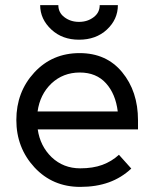

<svg xmlns="http://www.w3.org/2000/svg" viewBox="-20 -720 593 752"><path d="M520.5 -213.3V-249Q520.5 -362.2 458.2 -437.5Q396.7 -512 291.8 -512Q184.5 -512 114.3 -436Q44 -359.8 44 -250Q44 -141.2 115.2 -64.2Q186.2 12 294.2 12Q356.8 12 406.3 -5.8Q455.8 -23.7 494.2 -59.8L445.8 -113.8Q417.5 -87.7 380.7 -74.2Q343.8 -60.7 294.2 -60.7Q228.3 -60.7 182.2 -104.3Q137 -148.2 127.8 -213.3ZM292.5 -436Q357 -436 395 -394Q432.7 -352.5 441.2 -283.3H127.2Q136.3 -349.8 181.3 -393Q227.2 -436 292.5 -436ZM137.3 -700Q137.3 -644.8 181.7 -603.8Q224.2 -564.5 289.5 -564.5Q355.7 -564.5 398.3 -603.8Q441.7 -644 441.7 -700H370.5Q370.5 -670.7 347.2 -653Q323 -634.3 289.5 -634.3Q256 -634.3 231.8 -653Q208.5 -670.7 208.5 -700Z"/></svg>

Font: Unageo Variable
Style: Regular
Weight: 300
Designer: Richard Sepsi
Foundry: Richard Sepsi
Version: Version 2.200